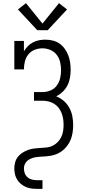

<svg xmlns="http://www.w3.org/2000/svg" viewBox="-20 -995 540 1220"><path d="M214 205Q196 205 178 202.5Q160 200 143 192.5Q126 185 112 173Q98 161 88.5 145.5Q79 130 75 111.5Q71 93 71 75Q71 55 76.5 35.5Q82 16 94.5 0.5Q107 -15 124 -25.5Q141 -36 159.5 -42.5Q178 -49 198 -51.5Q218 -54 237.5 -55Q257 -56 277 -58Q297 -60 315 -69Q333 -78 347 -92.5Q361 -107 369.5 -125Q378 -143 381 -162.5Q384 -182 384 -202Q384 -221 381 -240.5Q378 -260 371 -277.5Q364 -295 352 -310.5Q340 -326 323.5 -336Q307 -346 288 -350.5Q269 -355 250 -355H196V-410H250Q276 -410 300.5 -420Q325 -430 340.5 -451Q356 -472 362 -497.5Q368 -523 368 -549Q368 -575 362 -600.5Q356 -626 340.5 -646.5Q325 -667 300.5 -677.5Q276 -688 250 -688Q224 -688 200 -678.5Q176 -669 160 -649Q144 -629 138 -604Q132 -579 132 -554H71V-735H132V-669Q142 -686 156.5 -701Q171 -716 189 -725.5Q207 -735 227 -739Q247 -743 268 -743Q291 -743 314.5 -737.5Q338 -732 357.5 -718.5Q377 -705 391 -685.5Q405 -666 413.5 -644Q422 -622 425.5 -598.5Q429 -575 429 -551Q429 -526 424.5 -500.5Q420 -475 408.5 -452.5Q397 -430 378.5 -412Q360 -394 337 -383Q363 -373 385 -354Q407 -335 420.5 -310Q434 -285 439.5 -257Q445 -229 445 -200Q445 -174 440.5 -147.5Q436 -121 424.5 -97.5Q413 -74 394.5 -54Q376 -34 352.5 -22Q329 -10 302.5 -5.5Q276 -1 250 0H249Q249 0 249 0Q249 0 249 0H247Q235 1 222 2Q209 3 196.5 6Q184 9 172.5 14.5Q161 20 151.5 29Q142 38 137 50Q132 62 132 75Q132 91 137.5 106Q143 121 155 131.5Q167 142 183 146Q199 150 214 150H250V205ZM217 -803 94 -935 145 -975 250 -845 355 -975 406 -935 283 -803Z"/></svg>

Font: Iosevka Slab Light
Style: Regular
Weight: 300
Monospace: yes
Designer: Belleve Invis
Foundry: Belleve Invis
Version: Version 11.1.0; ttfautohint (v1.8.3)